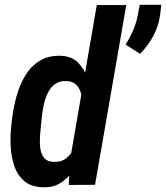

<svg xmlns="http://www.w3.org/2000/svg" viewBox="-20 -771 693 801"><path d="M274.9 -119.6 383.8 -750H506.8L376.5 0L266.6 0.5ZM26.9 -244.1 31.2 -281.7Q36.6 -325.2 49.3 -370.8Q62 -416.5 85 -455.1Q107.9 -493.7 144.5 -516.8Q181.2 -540 233.9 -538.1Q278.3 -536.6 304.7 -510.7Q331.1 -484.9 344 -445.8Q356.9 -406.7 359.9 -364.7Q362.8 -322.8 360.8 -289.1L354 -234.9Q347.2 -197.8 333.3 -155Q319.3 -112.3 296.1 -74.2Q272.9 -36.1 239.5 -12.2Q206.1 11.7 160.6 10.3Q110.4 9.3 81.3 -15.6Q52.2 -40.5 39.3 -79.3Q26.4 -118.2 24.4 -161.6Q22.5 -205.1 26.9 -244.1ZM154.3 -282.2 150.4 -243.2Q148.4 -224.6 146.7 -200Q145 -175.3 148.2 -151.6Q151.4 -127.9 164.3 -112.1Q177.2 -96.2 204.6 -95.7Q236.3 -94.2 257.6 -112.1Q278.8 -129.9 291.3 -156.5Q303.7 -183.1 308.6 -209.5L323.7 -313.5Q325.2 -331.5 323.5 -351.6Q321.8 -371.6 315.2 -389.9Q308.6 -408.2 295.2 -419.9Q281.7 -431.6 259.8 -432.6Q229.5 -434.6 210 -420.4Q190.4 -406.2 179.2 -382.8Q168 -359.4 162.4 -332.5Q156.7 -305.7 154.3 -282.2ZM652.8 -751 648.9 -715.8Q643.6 -668 621.1 -624Q598.6 -580.1 564 -546.4L504.4 -585Q522.5 -614.7 535.6 -645Q548.8 -675.3 555.2 -709.5L563 -751Z"/></svg>

Font: Roboto Condensed SemiBold
Style: Italic
Weight: 600
Italic angle: -12°
Designer: Christian Robertson
Foundry: Google
Version: Version 3.008; 2023